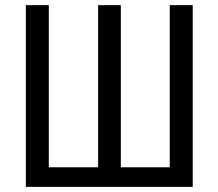

<svg xmlns="http://www.w3.org/2000/svg" viewBox="-20 -731 854 751"><path d="M170.9 -710.9V-76.7H363.8V-710.9H452.6V-76.7H644V-710.9H733.9V0H81.1V-710.9Z"/></svg>

Font: RobotoCondensed-Regular
Style: Regular
Weight: 400
Designer: Google
Version: Version 2.001201; 2014